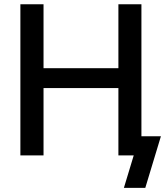

<svg xmlns="http://www.w3.org/2000/svg" viewBox="-20 -748 794 924"><path d="M78.1 0V-727.5H189.5V-419.9H549.8V-727.5H660.6V0H549.8V-324.2H189.5V0ZM576.2 156.2 623.5 0H588.9V-92.3H754.4L679.2 156.2Z"/></svg>

Font: Inter 17pt Medium
Style: Regular
Weight: 500
Version: Version 4.001;git-66647c0bb